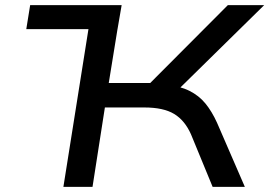

<svg xmlns="http://www.w3.org/2000/svg" viewBox="-20 -725 1045 745"><path d="M82 -612 97 -705H452L436 -612ZM226 0 338 -705H451L402 -403H588L544 -384L864 -705H1005L658 -364L623 -397Q678 -391 715 -372.5Q752 -354 777 -323.5Q802 -293 822 -249L930 0H805L721 -204Q697 -258 655.5 -283Q614 -308 540 -308H387L339 0Z"/></svg>

Font: Nunito Sans 7pt Expanded Medium
Style: Italic
Weight: 500
Width: 7
Italic angle: -9°
Designer: Vernon Adams
Foundry: Vernon Adams
Version: Version 3.101;gftools[0.9.27]